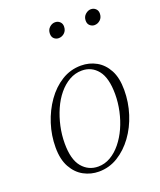

<svg xmlns="http://www.w3.org/2000/svg" viewBox="-134 -789 738 887"><g transform="rotate(-20 235.0 -346.0)"><path d="M199 13Q160 13 125.5 -5.5Q91 -24 69.5 -62.5Q48 -101 48 -160Q48 -219 66 -275Q84 -331 116 -376.5Q148 -422 191.5 -449Q235 -476 287 -476Q328 -476 362 -457Q396 -438 416.5 -400Q437 -362 437 -302Q437 -242 419 -185.5Q401 -129 368.5 -84.5Q336 -40 293 -13.5Q250 13 199 13ZM204 -10Q236 -10 264.5 -26.5Q293 -43 316.5 -72Q340 -101 356.5 -137.5Q373 -174 382 -215.5Q391 -257 391 -298Q391 -378 361 -415.5Q331 -453 283 -453Q250 -453 221 -436.5Q192 -420 168.5 -391.5Q145 -363 128.5 -325.5Q112 -288 103 -246.5Q94 -205 94 -163Q94 -84 125 -47Q156 -10 204 -10ZM235 -630Q222 -630 212.5 -638.5Q203 -647 203 -663Q203 -682 215.5 -693.5Q228 -705 243 -705Q257 -705 266.5 -696Q276 -687 276 -673Q276 -653 263.5 -641.5Q251 -630 235 -630ZM411 -630Q399 -630 389 -638.5Q379 -647 379 -663Q379 -682 392 -693.5Q405 -705 419 -705Q433 -705 442.5 -696Q452 -687 452 -673Q452 -653 439.5 -641.5Q427 -630 411 -630Z"/></g></svg>

Font: Source Serif 4 36pt Light
Style: Italic
Weight: 300
Italic angle: -12°
Designer: Frank Grießhammer
Foundry: Adobe Systems Incorporated
Version: Version 4.004;hotconv 1.0.116;makeotfexe 2.5.65601